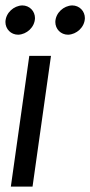

<svg xmlns="http://www.w3.org/2000/svg" viewBox="-37 -688 333 708"><path d="M92 -621C92 -647 72 -668 45 -668C14 -667 -16 -641 -17 -607C-17 -581 3 -560 30 -560C61 -561 91 -587 92 -621ZM276 -621C276 -647 256 -668 229 -668C198 -667 168 -641 167 -607C167 -581 187 -560 214 -560C245 -561 275 -587 276 -621ZM71 -482 3 0H83L151 -482Z"/></svg>

Font: Cantarell
Style: Oblique
Weight: 400
Italic angle: -8°
Designer: Dave Crossland
Version: Version 0.024